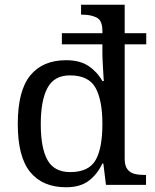

<svg xmlns="http://www.w3.org/2000/svg" viewBox="-20 -780 654 810"><path d="M259 10Q160 10 107.5 -54Q55 -118 55 -257Q55 -397 107.5 -461.5Q160 -526 259 -526Q317 -526 353.5 -501.5Q390 -477 412 -438H418Q418 -438 417 -451.5Q416 -465 415 -484.5Q414 -504 413 -522.5Q412 -541 412 -551V-593H241V-640H412V-650Q412 -694 387.5 -706Q363 -718 330 -718H322V-760H506V-640H597V-593H506V-110Q506 -81 517.5 -66Q529 -51 547.5 -46.5Q566 -42 588 -42H596V0H427L416 -90H412Q390 -44 354 -17Q318 10 259 10ZM276 -54Q354 -54 383 -104Q412 -154 412 -257Q412 -357 383 -409.5Q354 -462 275 -462Q209 -462 180.5 -409.5Q152 -357 152 -256Q152 -155 180.5 -104.5Q209 -54 276 -54Z"/></svg>

Font: Noto Serif Test
Style: Regular
Weight: 400
Version: Version 1.000